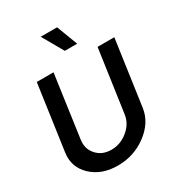

<svg xmlns="http://www.w3.org/2000/svg" viewBox="-231 -1141 1187 1291"><g transform="rotate(-30 362.0 -495.0)"><path d="M285 -1000H412L474 -837H378ZM303 10Q177 10 100 -63.5Q23 -137 38 -243L110 -750H240L172 -266Q162 -199 204.5 -151.5Q247 -104 318 -104Q389 -104 446.5 -151.5Q504 -199 513 -266L582 -750H712L640 -243Q625 -137 526.5 -63.5Q428 10 303 10Z"/></g></svg>

Font: Oakes Grotesk
Style: Bold Italic
Weight: 600
Italic angle: -8°
Designer: Samuel Oakes
Foundry: Samuel Oakes
Version: Version 1.000;PS 001.000;hotconv 1.0.88;makeotf.lib2.5.64775